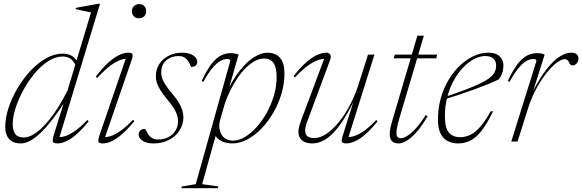

<svg xmlns="http://www.w3.org/2000/svg" viewBox="-20 -740 3045 1004"><path d="M380.5 -386.5Q369 -416 352 -430.2Q335 -444.5 307.5 -444.5Q269.5 -444.5 231.8 -420Q194 -395.5 160.5 -355.2Q127 -315 101.5 -267.8Q76 -220.5 61.2 -174.2Q46.5 -128 46.5 -92Q46.5 -57.5 59.8 -39.2Q73 -21 103.5 -21Q123 -21 145 -31.8Q167 -42.5 190.2 -63.2Q213.5 -84 237.8 -113.8Q262 -143.5 286 -182Q310 -220.5 333 -266.5L456 -675Q447 -677 433.2 -679.8Q419.5 -682.5 404.5 -685.8Q389.5 -689 375 -692.5L377 -699L495 -720.5H503L286.5 -8L275 -24Q291.5 -21.5 313.5 -26.2Q335.5 -31 365.8 -50.8Q396 -70.5 436.5 -112.5L443.5 -105Q390.5 -40.5 351 -15.2Q311.5 10 281.5 10Q260 10 256.5 1.5Q253 -7 261 -33.5L316.5 -212H321.5Q287 -157.5 254.8 -116Q222.5 -74.5 193.5 -46.5Q164.5 -18.5 138.5 -4.2Q112.5 10 89.5 10Q60.5 10 42.5 -0.8Q24.5 -11.5 16 -31.2Q7.5 -51 7.5 -77.5Q7.5 -123.5 24.5 -175.5Q41.5 -227.5 71.2 -278Q101 -328.5 139.2 -369.5Q177.5 -410.5 220.8 -435Q264 -459.5 307.5 -459.5Q342 -459.5 361.8 -443.8Q381.5 -428 395.5 -399.5Z M500 -32 642.5 -447.5 655.5 -432Q639.5 -435 616.5 -428.8Q593.5 -422.5 562.2 -400.5Q531 -378.5 488.5 -332.5L481 -339.5Q518 -387.5 549 -414.8Q580 -442 605.2 -453.2Q630.5 -464.5 649 -464.5Q669 -464.5 672.5 -456.5Q676 -448.5 669 -428L524.5 -8.5L511.5 -23.5Q527 -20.5 549.8 -25.8Q572.5 -31 603.8 -51.2Q635 -71.5 676 -114L682.5 -106.5Q645 -61 615 -35.8Q585 -10.5 561.2 -0.2Q537.5 10 518 10Q496 10 494.2 0Q492.5 -10 500 -32ZM669.5 -682Q669.5 -692 674.2 -700.2Q679 -708.5 687.5 -713.5Q696 -718.5 707 -718.5Q725 -718.5 734.8 -707.8Q744.5 -697 744.5 -682Q744.5 -671.5 740.2 -663Q736 -654.5 727.5 -649.5Q719 -644.5 707 -644.5Q690 -644.5 679.8 -655.2Q669.5 -666 669.5 -682Z M738.5 -66Q743 -61 747.5 -51.2Q752 -41.5 759.5 -31.5Q767.5 -21.5 779 -16Q790.5 -10.5 806 -10.5Q837 -10.5 860.5 -22.8Q884 -35 897.5 -56.8Q911 -78.5 911 -107.5Q911 -122.5 906 -138.5Q901 -154.5 888.5 -174.5Q876 -194.5 853.5 -221.5Q831.5 -248 818.5 -269Q805.5 -290 800.2 -307.2Q795 -324.5 795 -340Q795 -379 814 -406.8Q833 -434.5 864.2 -449.5Q895.5 -464.5 931 -464.5Q958 -464.5 975.8 -457.5Q993.5 -450.5 1002.5 -439.5Q1011.5 -428.5 1011.5 -416.5Q1011.5 -409 1008 -402.8Q1004.5 -396.5 997.2 -393.2Q990 -390 979 -390Q976 -396 972 -406Q968 -416 960 -426Q952 -436 941 -441.5Q930 -447 914.5 -447Q876 -447 849.5 -424.5Q823 -402 823 -359.5Q823 -345.5 828 -330.5Q833 -315.5 845.2 -296.8Q857.5 -278 879.5 -251.5Q902 -225.5 914.8 -204Q927.5 -182.5 933.2 -163.8Q939 -145 939 -127Q939 -89.5 919 -58.2Q899 -27 864 -8.5Q829 10 783.5 10Q757 10 739.8 3.2Q722.5 -3.5 713.8 -14.5Q705 -25.5 705 -37Q705 -45.5 709 -52Q713 -58.5 720.5 -62.2Q728 -66 738.5 -66Z M1130 -108.5Q1128 -101.5 1127.2 -94.5Q1126.5 -87.5 1126.5 -81Q1126.5 -49.5 1145 -27Q1163.5 -4.5 1199 -4.5Q1229 -4.5 1260.5 -23.5Q1292 -42.5 1321.8 -75.2Q1351.5 -108 1375 -150.8Q1398.5 -193.5 1412.5 -241.2Q1426.5 -289 1426.5 -337.5Q1426.5 -387 1410.2 -410.5Q1394 -434 1362 -434Q1337.5 -434 1313.5 -421.2Q1289.5 -408.5 1266.2 -385.8Q1243 -363 1222.8 -333.2Q1202.5 -303.5 1185.2 -269.2Q1168 -235 1156 -199ZM1095.5 -56.5 1114.5 -54.5 1037 223 1122 235 1119 244H928L931.5 235L1003.5 223L1184 -420.5Q1184 -427 1179.8 -429.2Q1175.5 -431.5 1166.5 -431.5Q1150 -431.5 1130.8 -420.5Q1111.5 -409.5 1089.8 -383.2Q1068 -357 1043.5 -312L1034.5 -316.5Q1062 -375.5 1087 -407Q1112 -438.5 1136.5 -450.2Q1161 -462 1186 -462Q1198.5 -462 1209.2 -460Q1220 -458 1227.5 -454.5L1167.5 -244L1161 -249.5Q1197.5 -326 1235.8 -373.2Q1274 -420.5 1310.8 -442.5Q1347.5 -464.5 1378 -464.5Q1421 -464.5 1444.2 -437.5Q1467.5 -410.5 1467.5 -356.5Q1467.5 -303 1452 -250.2Q1436.5 -197.5 1409.2 -150.5Q1382 -103.5 1347 -67.5Q1312 -31.5 1273 -10.8Q1234 10 1195 10Q1152.5 10 1126.5 -9.2Q1100.5 -28.5 1095.5 -56.5Z M1773 -33 1837 -237 1845.5 -243Q1815 -178 1786.2 -130.2Q1757.5 -82.5 1729 -51.5Q1700.5 -20.5 1671.8 -5.2Q1643 10 1612.5 10Q1577.5 10 1559 -6.2Q1540.5 -22.5 1540.5 -51Q1540.5 -63 1544.2 -77.8Q1548 -92.5 1557 -117L1680 -445.5L1692 -431.5Q1676 -434.5 1651.8 -428.2Q1627.5 -422 1595.2 -400.5Q1563 -379 1522.5 -335L1515.5 -342Q1554 -391.5 1585.8 -418Q1617.5 -444.5 1642.8 -454.5Q1668 -464.5 1686 -464.5Q1700.5 -464.5 1706.8 -454.5Q1713 -444.5 1705.5 -424.5L1591.5 -117.5Q1582.5 -95 1579 -81.2Q1575.5 -67.5 1575.5 -58Q1575.5 -37 1587.8 -27.5Q1600 -18 1621.5 -18Q1655 -18 1688 -40.8Q1721 -63.5 1751.8 -101.5Q1782.5 -139.5 1807.8 -187Q1833 -234.5 1850 -283.5L1904.5 -454.5H1938L1798 -9L1785.5 -24Q1802 -21.5 1824 -26.2Q1846 -31 1876.5 -50.8Q1907 -70.5 1947.5 -112.5L1954 -105Q1901.5 -40.5 1861.8 -15.2Q1822 10 1792 10Q1771 10 1767.8 1.5Q1764.5 -7 1773 -33Z M2038.5 -435 2045 -454.5H2265.5L2261.5 -435ZM2068 -120Q2063 -102.5 2059.5 -88.5Q2056 -74.5 2054.5 -64Q2053 -53.5 2053 -45.5Q2053 -30 2059 -23.8Q2065 -17.5 2076 -17.5Q2090.5 -17.5 2110.5 -30Q2130.5 -42.5 2155 -69.2Q2179.5 -96 2206 -138.5L2216 -132Q2193 -92.5 2171.8 -65.5Q2150.5 -38.5 2131.2 -22Q2112 -5.5 2095 2.2Q2078 10 2063.5 10Q2042 10 2030 -1.5Q2018 -13 2018 -39Q2018 -51.5 2021 -67.8Q2024 -84 2030 -104.5L2162.5 -553.5H2196.5Z M2518 -447Q2489.5 -447 2459.8 -431.5Q2430 -416 2402.5 -387.8Q2375 -359.5 2353.5 -320.5Q2332 -281.5 2319.2 -234Q2306.5 -186.5 2306.5 -133.5Q2306.5 -69.5 2328 -46Q2349.5 -22.5 2385.5 -22.5Q2411 -22.5 2436.2 -33.5Q2461.5 -44.5 2488.5 -74.2Q2515.5 -104 2546.5 -158.5L2558 -158Q2526 -91 2496.8 -54.5Q2467.5 -18 2437.8 -4Q2408 10 2375 10Q2345.5 10 2321.5 -2.2Q2297.5 -14.5 2283.8 -41.5Q2270 -68.5 2270 -113Q2270 -173.5 2285.2 -227.2Q2300.5 -281 2327 -324.5Q2353.5 -368 2387.5 -399.5Q2421.5 -431 2459 -447.8Q2496.5 -464.5 2533.5 -464.5Q2561 -464.5 2578.2 -455.5Q2595.5 -446.5 2604 -431.2Q2612.5 -416 2612.5 -398Q2612.5 -377 2606.5 -358.8Q2600.5 -340.5 2587.5 -324.5Q2562.5 -312.5 2530 -299.2Q2497.5 -286 2460.2 -272.5Q2423 -259 2384 -246Q2345 -233 2307.5 -221.5L2308 -233.5Q2372.5 -255 2417 -272.2Q2461.5 -289.5 2490.2 -303.2Q2519 -317 2535.5 -329Q2552 -341 2559.8 -351.8Q2567.5 -362.5 2571 -373.5Q2576.5 -393.5 2573 -410Q2569.5 -426.5 2556 -436.8Q2542.5 -447 2518 -447Z M2785 -420.5Q2785.5 -426.5 2781 -429Q2776.5 -431.5 2767.5 -431.5Q2751 -431.5 2731.8 -420.5Q2712.5 -409.5 2691 -383.2Q2669.5 -357 2644.5 -312L2635.5 -316.5Q2663 -375.5 2688 -407Q2713 -438.5 2737.5 -450.2Q2762 -462 2787 -462Q2795.5 -462 2803.2 -461.2Q2811 -460.5 2817.2 -458.5Q2823.5 -456.5 2828 -454.5L2755 -222.5H2748Q2782.5 -299 2819.8 -353Q2857 -407 2894.8 -435.8Q2932.5 -464.5 2967.5 -464.5Q2987 -464.5 2996 -455.8Q3005 -447 3005 -433Q3005 -422.5 3000.5 -414.8Q2996 -407 2988.8 -402.5Q2981.5 -398 2973.5 -398Q2967 -398 2962.5 -402.5Q2958 -407 2955 -414.5Q2952.5 -422 2946.8 -426.2Q2941 -430.5 2934 -430.5Q2918.5 -430.5 2898.8 -417.5Q2879 -404.5 2857.2 -381Q2835.5 -357.5 2813.8 -325.2Q2792 -293 2773.2 -254.2Q2754.5 -215.5 2741 -172.5L2686.5 0H2653.5Z"/></svg>

Font: Newsreader 36pt ExtraLight
Style: Italic
Weight: 250
Italic angle: -17°
Designer: Hugues Gentile
Foundry: Production Type
Version: Version 1.003